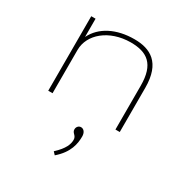

<svg xmlns="http://www.w3.org/2000/svg" viewBox="-169 -592 962 1002"><g transform="rotate(30 312.5 -91.5)"><path d="M100 0H126V-261C126 -355 218 -433 347 -434C447 -434 505 -394 505 -264V0H531V-266C531 -418 452 -458 356 -458C248 -458 163 -415 126 -339V-449H100ZM298 275C364 218 373 161 373 118C373 95 361 79 344 79C330 79 319 91 319 106C319 129 343 129 343 156C343 182 332 214 283 259Z"/></g></svg>

Font: Inconsolata Expanded ExtraLight
Style: Regular
Weight: 200
Width: 7
Monospace: yes
Designer: Raph Levien, Cyreal, Brenton Simpson
Foundry: Raph Levien, Cyreal, Google
Version: Version 3.100